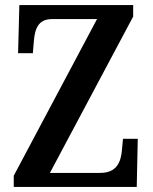

<svg xmlns="http://www.w3.org/2000/svg" viewBox="-20 -734 599 754"><path d="M34 0H517L521 -189H463L459 -146C455 -98 439 -55 373 -55H176L503 -669V-714H56L51 -525H109L113 -573C117 -622 131 -659 184 -659H361L34 -44Z"/></svg>

Font: Noto Serif Bengali Condensed SemiBold
Style: Regular
Weight: 600
Width: 3
Designer: Juan Bruce, Universal Thirst, Indian Type Foundry and the Monotype Design Team.
Foundry: Monotype Imaging Inc.
Version: Version 2.003